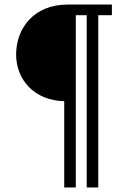

<svg xmlns="http://www.w3.org/2000/svg" viewBox="-20 -743 589 846"><path d="M473 -676V-723H279C126 -723 51 -615 51 -503C51 -393 130 -300 263 -297V83H314V-676H362V83H413V-676Z"/></svg>

Font: United Sans Light
Style: Regular
Weight: 300
Designer: Pablo Impallari, Rodrigo Fuenzalida (Modified by Dan O. Williams)
Version: Version 1.000;PS 001.000;hotconv 1.0.88;makeotf.lib2.5.64775